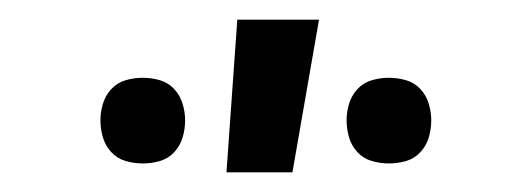

<svg xmlns="http://www.w3.org/2000/svg" viewBox="-20 -775 540 195"><path d="M210 -600 221 -755H304L277 -600ZM375 -609Q366 -609 357.5 -611.5Q349 -614 343 -620.5Q337 -627 334.5 -635.5Q332 -644 332 -653Q332 -661 334.5 -669.5Q337 -678 343 -684.5Q349 -691 357.5 -693.5Q366 -696 375 -696Q384 -696 392.5 -693.5Q401 -691 407 -684.5Q413 -678 415.5 -669.5Q418 -661 418 -653Q418 -644 415.5 -635.5Q413 -627 407 -620.5Q401 -614 392.5 -611.5Q384 -609 375 -609ZM125 -609Q116 -609 107.5 -611.5Q99 -614 93 -620.5Q87 -627 84.5 -635.5Q82 -644 82 -653Q82 -661 84.5 -669.5Q87 -678 93 -684.5Q99 -691 107.5 -693.5Q116 -696 125 -696Q134 -696 142.5 -693.5Q151 -691 157 -684.5Q163 -678 165.5 -669.5Q168 -661 168 -653Q168 -644 165.5 -635.5Q163 -627 157 -620.5Q151 -614 142.5 -611.5Q134 -609 125 -609Z"/></svg>

Font: Iosevka Algr
Style: Regular
Weight: 400
Monospace: yes
Designer: Belleve Invis
Foundry: Belleve Invis
Version: Version 26.0.2; ttfautohint (v1.8.3)